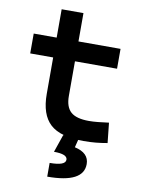

<svg xmlns="http://www.w3.org/2000/svg" viewBox="-98 -741 781 1042"><g transform="rotate(10 293.0 -220.0)"><path d="M396.5 9.8Q268.6 9.8 212.2 -42Q155.8 -93.8 155.8 -207.5V-408.2H29.3V-517.6H155.8V-673.8H275.9V-517.6H507.8V-408.2H275.9V-217.3Q275.9 -156.7 306.4 -129.6Q336.9 -102.5 406.2 -102.5Q429.2 -102.5 455.6 -105.2Q481.9 -107.9 515.6 -112.3L527.3 -2Q494.6 3.9 463.4 6.8Q432.1 9.8 396.5 9.8ZM236.3 234.4V158.7Q323.2 158.7 323.2 126Q323.2 95.2 249 95.2L282.7 -2.9L368.7 2.4L356.4 51.3Q435.5 68.8 435.5 130.4Q435.5 234.4 236.3 234.4Z"/></g></svg>

Font: Cascadia Mono NF SemiBold
Style: Regular
Weight: 600
Monospace: yes
Designer: Aaron Bell
Foundry: Saja Typeworks
Version: Version 2404.023; ttfautohint (v1.8.4)